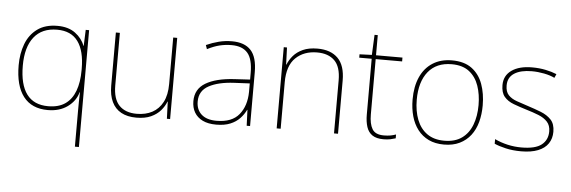

<svg xmlns="http://www.w3.org/2000/svg" viewBox="-54 -836 3699 1244"><g transform="rotate(5 1796.0 -213.5)"><path d="M465 -3Q465 -27 465.5 -62Q466 -97 467 -122H465Q449 -64 397 -26.5Q345 11 269 11Q164 11 110 -59Q56 -129 56 -262Q56 -338 79.5 -400.5Q103 -463 154 -500.5Q205 -538 285 -538Q356 -538 401 -504.5Q446 -471 463 -424H465L469 -528H491V232H465ZM269 -14Q337 -14 380 -44Q423 -74 444 -130.5Q465 -187 465 -265V-275Q465 -391 420.5 -452Q376 -513 285 -513Q186 -513 134.5 -447.5Q83 -382 83 -262Q83 -139 129.5 -76.5Q176 -14 269 -14Z M1064 -528V0H1043L1039 -111H1037Q1026 -81 1002 -53Q978 -25 939.5 -7.5Q901 10 845 10Q786 10 746 -12Q706 -34 685.5 -77Q665 -120 665 -182V-528H691V-186Q691 -98 731 -56.5Q771 -15 845 -15Q903 -15 946 -38Q989 -61 1013.5 -107.5Q1038 -154 1038 -226V-528Z M1420 -537Q1502 -537 1543 -492.5Q1584 -448 1584 -350V0H1562L1558 -103H1556Q1542 -73 1517.5 -47Q1493 -21 1455.5 -5.5Q1418 10 1364 10Q1311 10 1275.5 -7.5Q1240 -25 1222 -56Q1204 -87 1204 -129Q1204 -208 1270.5 -247.5Q1337 -287 1455 -294L1558 -300V-343Q1558 -433 1524 -472.5Q1490 -512 1420 -512Q1380 -512 1342.5 -503Q1305 -494 1262 -472L1253 -498Q1293 -516 1334.5 -526.5Q1376 -537 1420 -537ZM1457 -270Q1355 -265 1293.5 -232Q1232 -199 1232 -129Q1232 -76 1266 -45.5Q1300 -15 1364 -15Q1464 -15 1510.5 -72Q1557 -129 1558 -220V-275Z M1976 -538Q2062 -538 2109 -491Q2156 -444 2156 -346V0H2130V-345Q2130 -433 2089.5 -473Q2049 -513 1976 -513Q1890 -513 1836.5 -461.5Q1783 -410 1783 -302V0H1757V-528H1778L1782 -417H1784Q1796 -448 1819.5 -475.5Q1843 -503 1881.5 -520.5Q1920 -538 1976 -538Z M2452 -15Q2477 -15 2496 -18.5Q2515 -22 2531 -28V-3Q2515 2 2496.5 6Q2478 10 2452 10Q2406 10 2379.5 -8Q2353 -26 2342 -60Q2331 -94 2331 -140V-503H2250V-525L2330 -528L2336 -659H2357V-528H2529V-503H2357V-143Q2357 -82 2377 -48.5Q2397 -15 2452 -15Z M3074 -264Q3074 -206 3060.5 -156Q3047 -106 3018.5 -69Q2990 -32 2947 -11Q2904 10 2845 10Q2788 10 2745.5 -10.5Q2703 -31 2674.5 -68Q2646 -105 2632 -155Q2618 -205 2618 -264Q2618 -348 2645.5 -409.5Q2673 -471 2725.5 -504.5Q2778 -538 2851 -538Q2931 -538 2980 -501.5Q3029 -465 3051.5 -403Q3074 -341 3074 -264ZM2645 -264Q2645 -191 2667 -134.5Q2689 -78 2733.5 -46.5Q2778 -15 2845 -15Q2915 -15 2959.5 -47Q3004 -79 3025.5 -135.5Q3047 -192 3047 -264Q3047 -333 3027.5 -389.5Q3008 -446 2965 -479.5Q2922 -513 2851 -513Q2752 -513 2698.5 -447Q2645 -381 2645 -264Z M3545 -134Q3545 -90 3523 -57.5Q3501 -25 3457 -7.5Q3413 10 3347 10Q3292 10 3247 -0.5Q3202 -11 3173 -24V-54Q3213 -35 3257 -25Q3301 -15 3347 -15Q3438 -15 3478 -47Q3518 -79 3518 -134Q3518 -173 3496.5 -196.5Q3475 -220 3438.5 -234.5Q3402 -249 3358 -262Q3312 -276 3273.5 -290.5Q3235 -305 3212.5 -331.5Q3190 -358 3190 -407Q3190 -469 3239 -503.5Q3288 -538 3372 -538Q3419 -538 3460 -529.5Q3501 -521 3532 -508L3521 -483Q3493 -497 3452.5 -505Q3412 -513 3372 -513Q3300 -513 3258.5 -486.5Q3217 -460 3217 -407Q3217 -366 3237.5 -344.5Q3258 -323 3292.5 -311Q3327 -299 3367 -286Q3411 -272 3452 -256Q3493 -240 3519 -212.5Q3545 -185 3545 -134Z"/></g></svg>

Font: Noto Sans Hebrew Thin Thin
Style: Regular
Weight: 250
Version: Version 3.001